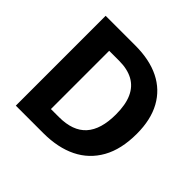

<svg xmlns="http://www.w3.org/2000/svg" viewBox="-174 -897 1079 1079"><g transform="rotate(45 366.0 -357.0)"><path d="M678 -369Q678 -246 632 -164Q586 -82 502.5 -41Q419 0 303 0H85V-714H321Q434 -714 513.5 -674.5Q593 -635 635.5 -558Q678 -481 678 -369ZM518 -363Q518 -440 495.5 -490Q473 -540 428 -564.5Q383 -589 317 -589H238V-126H302Q412 -126 465 -185Q518 -244 518 -363Z"/></g></svg>

Font: Noto Sans Lao UI
Style: Regular
Weight: 400
Designer: Monotype Design Team
Foundry: Monotype Imaging Inc.
Version: Version 2.000